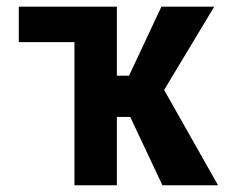

<svg xmlns="http://www.w3.org/2000/svg" viewBox="-20 -548 668 568"><path d="M270 -528.3V-423.3H35.6V-528.3ZM325.7 -528.3V0H200.2V-528.3ZM613.8 -528.3 417.5 -202.1H299.8L283.7 -324.2H361.8L457.5 -528.3ZM460.4 0 354.5 -225.1 459 -293.5 625 0Z"/></svg>

Font: Roboto Condensed SemiBold
Style: Regular
Weight: 600
Designer: Christian Robertson
Foundry: Google
Version: Version 3.008; 2023